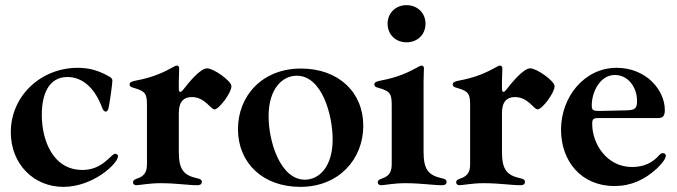

<svg xmlns="http://www.w3.org/2000/svg" viewBox="-20 -707 2611 741"><path d="M224.4 14.2C340.6 14.2 435.4 -76.7 435.4 -103.7C435.4 -111.9 427.2 -113.6 424.4 -113.6C420.5 -113.6 415.8 -109.7 410.2 -104.8C391.3 -87.7 359.4 -51.1 297.9 -51.1C184.7 -51.1 141.3 -164.8 141.3 -263.8C141.3 -340.2 166.2 -409.1 239.3 -409.8C301.5 -410.5 348.4 -362.2 374.3 -290.8C376.8 -283.7 381.4 -276.3 388.1 -276.3C392.4 -276.3 396.7 -279.8 399.1 -290.5C406.2 -326 413.7 -387.8 413.7 -394.9C413.7 -404.8 407.7 -408 402.3 -411.2C362.2 -434.3 325.3 -445.3 280.2 -445.3C138.1 -445.3 21.7 -337.4 21.7 -196.7C21.7 -73.9 110.1 14.2 224.4 14.2Z M506 7.8C518.8 7.8 555 0 599.1 0C662.6 0 703.5 7.8 741.8 7.8C748.9 7.8 758.9 6 758.9 -5C758.9 -12.4 754.3 -16 741.8 -18.8C688.9 -30.2 670.1 -52.6 670.1 -120.7V-271.3C670.1 -316.4 691.1 -332.4 719.8 -332.4C771.7 -332.4 792.3 -284.8 807.9 -284.8C824.9 -284.8 873.2 -348.4 873.2 -374.3C873.2 -394.5 804.7 -443.2 779.1 -443.2C752.8 -443.2 708.5 -388.5 688.6 -362.9C682.9 -355.5 679 -352.3 675.4 -352.3C668.7 -352.3 670.1 -367.5 670.1 -391.3C670.1 -409.8 671.5 -431.8 671.5 -442.5C671.5 -450.3 668.3 -453.8 662.6 -453.8C658.7 -453.8 656.2 -452.8 651.6 -449.9C609.7 -426.8 571.4 -408.7 506 -396.3C489.7 -393.1 480.1 -390.3 480.1 -381C480.1 -373.6 485.4 -370.7 496.1 -367.9C545.5 -354.4 547.2 -341.6 547.2 -294.7V-75.3C547.2 -52.9 544 -28.4 508.9 -17.8C497.2 -13.8 493.3 -9.6 493.3 -3.6C493.3 3.6 498.6 7.8 506 7.8Z M1139.2 14.2C1287.6 14.2 1381.7 -92.3 1382.1 -221.2C1382.1 -351.6 1285.9 -442.5 1141.7 -442.5C992.2 -442.5 898.4 -337.4 898.4 -208.1C898.8 -78.1 994 14.2 1139.2 14.2ZM1016.7 -258.2C1016.3 -360.8 1067.1 -414.8 1125.4 -414.8C1222.7 -414.8 1263.8 -263.1 1263.8 -169C1263.8 -61.8 1210.6 -13.5 1156.6 -13.5C1062.1 -13.5 1016.3 -160.9 1016.7 -258.2Z M1450.6 7.8C1463.4 7.8 1499.6 0 1543.7 0C1607.2 0 1648.1 7.8 1686.4 7.8C1693.5 7.8 1703.5 6 1703.5 -5C1703.5 -12.4 1698.9 -16 1686.4 -18.8C1633.5 -30.2 1614.7 -52.6 1614.7 -120.7V-391.3C1614.7 -409.8 1616.1 -431.8 1616.1 -442.5C1616.1 -450.3 1612.9 -453.8 1607.2 -453.8C1603.3 -453.8 1600.9 -452.8 1596.2 -449.9C1554.3 -426.8 1516 -408.7 1450.6 -396.3C1434.3 -393.1 1424.7 -390.3 1424.7 -381C1424.7 -373.6 1430 -370.7 1440.7 -367.9C1490.1 -354.4 1491.8 -341.6 1491.8 -294.7V-75.3C1491.8 -52.9 1488.6 -28.4 1453.5 -17.8C1441.8 -13.8 1437.9 -9.6 1437.9 -3.6C1437.9 3.6 1443.2 7.8 1450.6 7.8ZM1475.9 -615.4C1475.9 -572.8 1507.8 -543.7 1549 -543.7C1590.2 -543.7 1622.2 -572.8 1622.2 -615.4C1622.2 -657.7 1590.2 -687.1 1549 -687.1C1507.8 -687.1 1475.9 -657.7 1475.9 -615.4Z M1753.2 7.8C1766 7.8 1802.2 0 1846.2 0C1909.8 0 1950.6 7.8 1989 7.8C1996.1 7.8 2006 6 2006 -5C2006 -12.4 2001.4 -16 1989 -18.8C1936.1 -30.2 1917.3 -52.6 1917.3 -120.7V-271.3C1917.3 -316.4 1938.2 -332.4 1967 -332.4C2018.8 -332.4 2039.4 -284.8 2055 -284.8C2072.1 -284.8 2120.4 -348.4 2120.4 -374.3C2120.4 -394.5 2051.8 -443.2 2026.3 -443.2C2000 -443.2 1955.6 -388.5 1935.7 -362.9C1930 -355.5 1926.1 -352.3 1922.6 -352.3C1915.8 -352.3 1917.3 -367.5 1917.3 -391.3C1917.3 -409.8 1918.7 -431.8 1918.7 -442.5C1918.7 -450.3 1915.5 -453.8 1909.8 -453.8C1905.9 -453.8 1903.4 -452.8 1898.8 -449.9C1856.9 -426.8 1818.5 -408.7 1753.2 -396.3C1736.9 -393.1 1727.3 -390.3 1727.3 -381C1727.3 -373.6 1732.6 -370.7 1743.3 -367.9C1792.6 -354.4 1794.4 -341.6 1794.4 -294.7V-75.3C1794.4 -52.9 1791.2 -28.4 1756 -17.8C1744.3 -13.8 1740.4 -9.6 1740.4 -3.6C1740.4 3.6 1745.7 7.8 1753.2 7.8Z M2351.9 11C2415.1 11 2468 -13.1 2515.3 -56.8C2534.8 -75.3 2549.7 -95.2 2549.7 -105.8C2549.7 -111.5 2545.5 -116.1 2538 -116.1C2528.4 -116.1 2524.1 -106.9 2512.1 -95.9C2485.1 -71 2451.3 -62.5 2419.4 -62.5C2319.6 -62.5 2265.6 -154.8 2265.6 -227.6C2265.6 -247.9 2268.5 -251.4 2292.3 -251.4H2519.9C2539.4 -251.4 2545.8 -261 2545.8 -282.3C2545.8 -359.7 2473.7 -445.3 2359.7 -445.3C2235.1 -445.3 2145.2 -332.7 2145.2 -206.7C2145.2 -85.6 2222.3 11 2351.9 11ZM2263.8 -300.1C2263.8 -351.9 2295.8 -417.6 2353 -417.6C2404.5 -417.6 2438.6 -370 2438.6 -317.1C2438.6 -289.1 2431.1 -282.3 2399.9 -281.2C2366.8 -280.2 2309.3 -278.8 2294.4 -278.8C2269.5 -278.4 2263.8 -282 2263.8 -300.1Z"/></svg>

Font: Margiela Serif Semibold
Style: Regular
Weight: 600
Designer: Andreas Faust, Stefan Endress
Version: Version 1.002;FEAKit 1.0